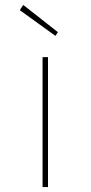

<svg xmlns="http://www.w3.org/2000/svg" viewBox="-20 -756 368 776"><path d="M152 0V-525H174V0ZM204 -611 60 -715 74 -736 214 -626Z"/></svg>

Font: Lexend Mega Thin
Style: Regular
Weight: 250
Version: Version 1.007